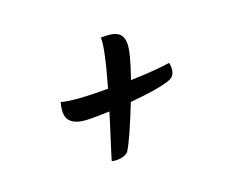

<svg xmlns="http://www.w3.org/2000/svg" viewBox="-81 -627 863 710"><g transform="rotate(-20 350.5 -272.0)"><path d="M420.4 -309.1Q518.6 -312 574.7 -320.8Q576.7 -312.5 576.7 -302.7Q576.7 -270 552.2 -260.3Q507.8 -243.7 392.1 -233.4Q342.8 -108.9 318.4 -68.4Q306.6 -49.3 270 -49.3Q255.9 -49.3 251 -52.7Q255.4 -67.9 261.7 -87.6Q268.1 -107.4 275.1 -129.9Q282.2 -152.3 290 -177Q297.9 -201.7 305.7 -227.5Q266.6 -226.1 231.4 -226.1Q142.1 -226.1 142.1 -282.7Q142.1 -299.8 148.4 -321.8Q193.4 -308.1 329.6 -308.1Q372.6 -458 369.1 -495.1Q373 -495.1 382.8 -495.1Q392.6 -495.1 406.7 -493.4Q420.9 -491.7 431.6 -485.8Q454.1 -474.1 454.1 -439.9Q454.1 -405.8 420.4 -309.1Z"/></g></svg>

Font: Molle
Style: Regular
Weight: 400
Italic angle: -22°
Designer: Elena Albertoni
Foundry: Elena Albertoni
Version: Version 1.001; ttfautohint (v0.92) -l 12 -r 12 -G 200 -x 10 